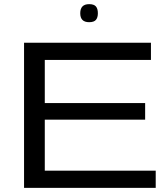

<svg xmlns="http://www.w3.org/2000/svg" viewBox="-20 -906 809 926"><path d="M96 0V-700H708V-617H196V-409H680V-329H196V-83H731V0ZM410 -799Q367 -799 367 -842Q367 -886 410 -886Q433 -886 442.5 -875Q452 -864 452 -842Q452 -821 442.5 -810Q433 -799 410 -799Z"/></svg>

Font: Georama Extended
Style: Regular
Weight: 400
Width: 7
Designer: Jean-Baptiste Levee
Foundry: Production Type
Version: Version 1.000